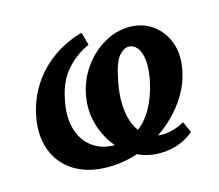

<svg xmlns="http://www.w3.org/2000/svg" viewBox="-73 -527 720 631"><g transform="rotate(-15 287.0 -211.5)"><path d="M223 13Q154 13 107.5 -16.5Q61 -46 42.5 -97.5Q24 -149 38 -215Q50 -271 80.5 -316Q111 -361 155.5 -391.5Q200 -422 252 -436L264 -392Q222 -374 188.5 -337.5Q155 -301 143 -242Q130 -183 142.5 -140Q155 -97 186.5 -74Q218 -51 262 -51Q307 -51 340.5 -74Q374 -97 395.5 -135.5Q417 -174 427 -221Q436 -264 433 -293Q430 -322 418 -337Q406 -352 389 -352Q373 -352 356.5 -333.5Q340 -315 329 -261Q318 -211 320 -171Q322 -131 335 -102.5Q348 -74 370 -59Q392 -44 422 -44Q441 -44 462.5 -50.5Q484 -57 498 -66L515 -28Q493 -9 463.5 2Q434 13 400 13Q353 13 314.5 -8.5Q276 -30 250 -66.5Q224 -103 214 -148Q204 -193 214 -240Q225 -290 254 -329Q283 -368 323.5 -391Q364 -414 408 -414Q453 -414 486.5 -390Q520 -366 535.5 -324Q551 -282 539 -227Q529 -179 499.5 -136Q470 -93 427 -59.5Q384 -26 332 -6.5Q280 13 223 13Z"/></g></svg>

Font: Ysabeau Infant
Style: Bold Italic
Weight: 700
Italic angle: -12°
Designer: Christian Thalmann (Catharsis Fonts)
Version: Version 2.001;gftools[0.9.30]; featfreeze: ss01,ss02,lnum